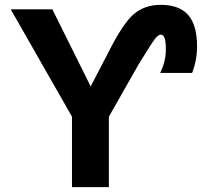

<svg xmlns="http://www.w3.org/2000/svg" viewBox="-20 -771 834 793"><path d="M427.7 -554.7Q487.3 -673.8 532.2 -712.4Q577.1 -751 643.6 -751Q720.7 -751 757.3 -709Q793.9 -667 793.9 -580.1Q793.9 -521.5 773.4 -469.7H641.6Q666 -519.5 665 -570.3Q665 -628.9 643.6 -627.9Q633.8 -627.9 619.6 -609.9Q605.5 -591.8 551.8 -503.9L429.7 -289.1V2H277.3V-289.1L24.4 -732.4H196.3L354.5 -414.1Z"/></svg>

Font: Gen Shin Gothic Bold
Style: Bold
Weight: 700
Designer: [Source Han Sans]
Ryoko NISHIZUKA  (kana & ideographs); Paul D. Hunt (Latin, Greek & Cyrillic); Wenlong ZHANG  (bopomofo
Version: Version 1.002.20150607